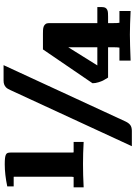

<svg xmlns="http://www.w3.org/2000/svg" viewBox="134 -863 740 1048"><g transform="rotate(-90 504.0 -339.0)"><path d="M535.2 -649.9Q538.6 -657.2 542.5 -664.6Q546.4 -671.9 552.2 -677.2Q558.1 -682.6 566.7 -686Q575.2 -689.5 587.9 -689.5H672.4L364.7 -23.4Q356.4 -5.9 345 2.4Q333.5 10.7 313.5 10.7H230ZM770 -177.7V-336.4L670.9 -177.7ZM768.1 -57.1Q769 -62 769.5 -69.8Q770 -77.6 770 -88.4V-119.1H604.5L588.4 -146.5Q584 -155.3 578.9 -171.6Q573.7 -188 573.7 -204.1L758.3 -474.6H843.8Q854.5 -474.6 864.7 -474.1Q875 -473.6 883.3 -470.5Q891.6 -467.3 896.7 -460.4Q901.9 -453.6 901.9 -440.9V-177.7H989.3V-151.9Q989.3 -139.6 985.1 -133.1Q981 -126.5 973.6 -123.3Q966.3 -120.1 956.5 -119.6Q946.8 -119.1 936 -119.1H901.9V-88.4Q901.9 -77.6 902.3 -69.8Q902.8 -62 903.8 -57.1H967.8V3.9Q928.2 2 896.5 1Q864.7 0 839.8 0Q814.9 0 779.8 1Q744.6 2 697.3 3.9V-57.1ZM130.9 -683.1Q152.3 -683.1 165 -681.6Q177.7 -680.2 184.6 -676.5Q191.4 -672.9 193.4 -666.5Q195.3 -660.2 195.3 -650.9V-318.4Q195.3 -314.9 195.6 -312.3Q195.8 -309.6 196.3 -307.1H253.4V-252.4Q220.7 -254.4 190.9 -255.1Q161.1 -255.9 133.3 -255.9Q104 -255.9 72.3 -255.1Q40.5 -254.4 5.4 -252.4V-307.1H62Q63.5 -313 63.5 -335V-623Q63.5 -626.5 63.5 -629.2Q63.5 -631.8 63 -634.3H10.7V-669.4Q76.2 -683.1 130.9 -683.1Z"/></g></svg>

Font: Tienne Black
Style: Regular
Weight: 900
Designer: vernon adams
Foundry: vernon adams
Version: Version 001.001